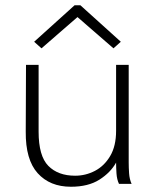

<svg xmlns="http://www.w3.org/2000/svg" viewBox="-20 -700 590 731"><path d="M250 11Q170 11 123.5 -40.5Q77 -92 78 -199L79 -453H127V-199Q127 -106 164 -68.5Q201 -31 266 -31Q306 -31 341.5 -49.5Q377 -68 399.5 -106Q422 -144 422 -202V-453H470V-81Q470 -62 471.5 -40Q473 -18 481 0H433Q425 -17 423.5 -39.5Q422 -62 422 -81Q401 -43 358.5 -16Q316 11 250 11ZM138 -516 110 -541 264 -680H286L440 -541L412 -516L275 -635Z"/></svg>

Font: Inconsolata SemiExpanded Light
Style: Regular
Weight: 300
Width: 6
Monospace: yes
Designer: Raph Levien, Cyreal, Brenton Simpson
Foundry: Raph Levien, Cyreal, Google
Version: Version 3.001; ttfautohint (v1.8.2.53-6de2)